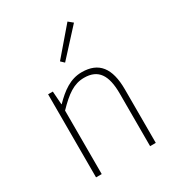

<svg xmlns="http://www.w3.org/2000/svg" viewBox="-193 -937 967 1055"><g transform="rotate(-30 290.0 -410.0)"><path d="M105 0H141V-403C208 -472 256 -507 321 -507C411 -507 448 -450 448 -334V0H484V-339C484 -475 433 -540 325 -540C252 -540 197 -498 143 -443H141L135 -527H105ZM273 -631 425 -797 397 -820 252 -651Z"/></g></svg>

Font: Source Han Sans JP VF
Style: Regular
Weight: 250
Designer: Ryoko NISHIZUKA 西塚涼子 (kana, bopomofo & ideographs); Paul D. Hunt (Latin, Greek & Cyrillic); Sandoll Communications 산돌커뮤니
Foundry: Adobe
Version: Version 2.004;hotconv 1.0.118;makeotfexe 2.5.65603